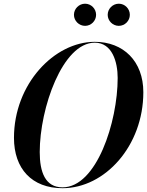

<svg xmlns="http://www.w3.org/2000/svg" viewBox="-20 -980 774 1010"><path d="M546.5 -902C546.5 -870.5 573 -844 605 -844C637 -844 663 -870.5 663 -902C663 -934 637 -960.5 605 -960.5C573 -960.5 546.5 -934 546.5 -902ZM369 -902C369 -870.5 395.5 -844 427.5 -844C459.5 -844 485.5 -870.5 485.5 -902C485.5 -934 459.5 -960.5 427.5 -960.5C395.5 -960.5 369 -934 369 -902ZM309 10C531.5 10 734 -212 734 -495C734 -658 629 -760 478.5 -760C265.5 -760 53.5 -538 53.5 -255C53.5 -92 148 10 309 10ZM478.5 -755.5C570 -755.5 599 -654.5 599 -570C599 -338 488 5.5 309 5.5C217.5 5.5 189 -75.5 189 -180C189 -412 309.5 -755.5 478.5 -755.5Z"/></svg>

Font: Bodoni* 36pt Medium
Style: Italic
Weight: 500
Italic angle: -13°
Version: Version 2.3